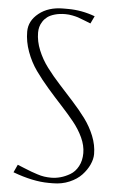

<svg xmlns="http://www.w3.org/2000/svg" viewBox="-56 -839 547 884"><g transform="rotate(5 217.5 -397.0)"><path d="M347.2 -776.9 330.6 -742.2Q322.8 -745.1 301.5 -753.7Q280.3 -762.2 271.2 -765.1Q262.2 -768.1 245.6 -771.5Q229 -774.9 212.4 -774.9Q185.1 -774.9 163.8 -768.8Q142.6 -762.7 129.9 -753.2Q117.2 -743.7 108.9 -730.7Q100.6 -717.8 97.4 -705.3Q94.2 -692.9 94.2 -679.7Q94.2 -639.2 111.1 -598.1Q127.9 -557.1 154.8 -521.5Q181.6 -485.8 214.4 -450Q247.1 -414.1 279.8 -377.9Q312.5 -341.8 339.4 -305.7Q366.2 -269.5 383.1 -227.8Q399.9 -186 399.9 -144.5Q399.9 -121.1 388.2 -95.5Q376.5 -69.8 355 -46.9Q333.5 -23.9 298.6 -9Q263.7 5.9 222.2 5.9H203.1Q130.4 5.9 37.6 -28.8L54.2 -64.9Q64.9 -60.5 86.4 -51.8Q107.9 -43 119.4 -38.8Q130.9 -34.7 147.9 -29.1Q165 -23.4 180.4 -21.2Q195.8 -19 212.4 -19Q233.4 -19 255.1 -24.9Q276.9 -30.8 299.3 -43.9Q321.8 -57.1 335.9 -83.3Q350.1 -109.4 350.1 -144.5Q350.1 -179.2 333.3 -215.8Q316.4 -252.4 289.3 -285.9Q262.2 -319.3 229.7 -354.5Q197.3 -389.6 164.6 -427.2Q131.8 -464.8 104.7 -502.9Q77.6 -541 60.8 -587.2Q43.9 -633.3 43.9 -679.7Q43.9 -729.5 87.9 -764.6Q131.8 -799.8 200.2 -799.8H222.2Q285.6 -799.8 347.2 -776.9Z"/></g></svg>

Font: Reswysokr
Style: Regular
Weight: 500
Version: Version 0.984